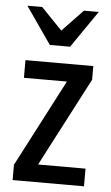

<svg xmlns="http://www.w3.org/2000/svg" viewBox="-53 -776 470 812"><g transform="rotate(5 182.0 -370.0)"><path d="M32 0V-65L237 -459L253 -435H42V-510H330V-452L121 -51L105 -75H335V0ZM139 -583 30 -740H93L218 -610H146L270 -740H333L225 -583Z"/></g></svg>

Font: Instrument Sans Condensed Medium
Style: Regular
Weight: 500
Width: 3
Designer: Rodrigo Fuenzalida
Foundry: fragTYPE
Version: Version 1.000;gftools[0.9.28]